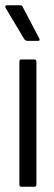

<svg xmlns="http://www.w3.org/2000/svg" viewBox="-28 -713 205 733"><path d="M53 0Q46 0 46 -9V-477Q46 -486 53 -486H104Q111 -486 111 -477V-9Q111 0 104 0ZM77 -557Q70 -557 65 -563L-6 -682Q-9 -687 -7.5 -690Q-6 -693 -2 -693H49Q56 -693 59 -686L122 -566Q124 -562 123 -559.5Q122 -557 117 -557Z"/></svg>

Font: Sofia Sans Extra Condensed
Style: Regular
Weight: 400
Designer: Botio Nikoltchev, Ani Petrova
Foundry: lettersoup
Version: Version 4.101